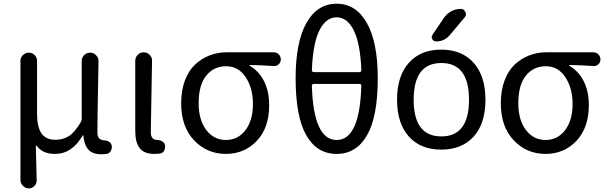

<svg xmlns="http://www.w3.org/2000/svg" viewBox="-20 -829 3317 1050"><path d="M137.7 201.2Q119.1 201.2 105.5 187.5Q91.8 173.8 91.8 155.3V-496.1Q91.8 -514.6 105.5 -527.8Q119.1 -541 137.7 -541Q156.2 -541 169.4 -527.8Q182.6 -514.6 182.6 -496.1V-208Q182.6 -135.7 206.5 -100.1Q230.5 -64.5 283.2 -64.5Q323.2 -64.5 355.5 -84Q387.7 -103.5 421.9 -161.1Q426.8 -168.9 426.8 -178.7V-495.1Q426.8 -514.6 440.4 -527.8Q454.1 -541 473.1 -541Q492.2 -541 504.9 -527.3Q518.6 -514.6 518.6 -496.1Q518.6 -492.2 516.6 -372.1Q514.6 -276.4 513.7 -216.8Q512.7 -157.2 512.7 -104.5Q512.7 -62.5 550.8 -61.5Q565.4 -60.5 577.1 -53.2Q588.9 -45.9 590.8 -32.2Q591.8 -28.3 591.8 -24.4Q591.8 -13.7 585.9 -3.9Q579.1 9.8 563.5 12.7Q549.8 14.6 533.2 14.6Q487.3 14.6 463.9 -10.3Q440.4 -35.2 435.5 -88.9Q434.6 -89.8 433.6 -89.8Q432.6 -89.8 432.6 -88.9Q374 12.7 281.2 12.7Q211.9 12.7 181.6 -31.2Q179.7 -33.2 177.7 -32.2Q175.8 -31.2 175.8 -29.3L180.7 158.2Q180.7 174.8 168.9 187.5Q156.2 201.2 137.7 201.2Z M823.2 12.7Q768.6 12.7 744.1 -18.6Q719.7 -49.8 719.7 -113.3V-497.1Q719.7 -515.6 733.4 -529.3Q747.1 -543 766.1 -543Q785.2 -543 797.9 -529.3Q811.5 -516.6 811.5 -498L804.7 -106.4Q804.7 -63.5 841.8 -63.5Q856.4 -62.5 868.2 -55.2Q879.9 -47.9 882.8 -34.2Q882.8 -30.3 882.8 -25.4Q882.8 -14.6 877.9 -4.9Q870.1 7.8 855.5 10.7Q840.8 12.7 823.2 12.7Z M1214.8 12.7Q1112.3 12.7 1041.5 -61.5Q970.7 -135.7 970.7 -264.6Q970.7 -334 991.2 -388.7Q1011.7 -443.4 1046.9 -476.1Q1082 -508.8 1126 -525.9Q1169.9 -543 1218.8 -543H1476.6Q1493.2 -543 1504.4 -531.7Q1515.6 -520.5 1515.6 -503.9Q1515.6 -488.3 1504.4 -477.5Q1493.2 -466.8 1477.5 -467.8Q1409.2 -472.7 1346.7 -473.6Q1344.7 -473.6 1344.7 -471.7Q1344.7 -469.7 1346.7 -468.8Q1396.5 -439.5 1424.3 -384.3Q1452.1 -329.1 1452.1 -253.9Q1452.1 -130.9 1384.8 -59.1Q1317.4 12.7 1214.8 12.7ZM1215.8 -63.5Q1281.2 -63.5 1322.3 -117.2Q1363.3 -170.9 1363.3 -260.7Q1363.3 -346.7 1323.7 -406.7Q1284.2 -466.8 1216.8 -466.8Q1149.4 -466.8 1107.9 -415.5Q1066.4 -364.3 1066.4 -264.6Q1066.4 -172.9 1107.9 -118.2Q1149.4 -63.5 1215.8 -63.5Z M1956.1 -360.4Q1956.1 -364.3 1953.1 -367.2Q1950.2 -370.1 1946.3 -370.1H1695.3Q1691.4 -370.1 1688.5 -367.2Q1685.5 -364.3 1685.5 -360.4Q1694.3 -63.5 1821.3 -63.5Q1947.3 -63.5 1956.1 -360.4ZM1685.5 -445.3Q1685.5 -440.4 1688.5 -437.5Q1691.4 -434.6 1695.3 -434.6H1946.3Q1950.2 -434.6 1953.1 -437.5Q1956.1 -440.4 1956.1 -445.3Q1950.2 -591.8 1914.6 -663.1Q1878.9 -734.4 1821.3 -734.4Q1762.7 -734.4 1727.1 -663.6Q1691.4 -592.8 1685.5 -445.3ZM1821.3 -808.6Q1926.8 -808.6 1986.3 -703.1Q2045.9 -597.7 2045.9 -401.4Q2045.9 -191.4 1987.3 -89.4Q1928.7 12.7 1821.3 12.7Q1712.9 12.7 1654.8 -89.4Q1596.7 -191.4 1596.7 -401.4Q1596.7 -598.6 1655.8 -703.6Q1714.8 -808.6 1821.3 -808.6Z M2242.2 -283.2Q2242.2 -83 2393.6 -83Q2544.9 -83 2544.9 -283.7Q2544.9 -484.4 2393.6 -484.4Q2242.2 -484.4 2242.2 -283.2ZM2571.3 -83Q2505.9 -10.7 2393.1 -10.7Q2280.3 -10.7 2215.8 -82.5Q2151.4 -154.3 2151.4 -283.7Q2151.4 -413.1 2215.8 -485.4Q2280.3 -557.6 2393.1 -557.6Q2505.9 -557.6 2570.3 -485.4Q2634.8 -413.1 2634.8 -283.7Q2634.8 -154.3 2571.3 -83ZM2407.2 -730.5Q2422.9 -753.9 2447.3 -767.1Q2471.7 -780.3 2500 -780.3Q2517.6 -780.3 2524.4 -763.7Q2528.3 -757.8 2528.3 -752Q2528.3 -742.2 2521.5 -734.4L2439.5 -636.7Q2410.2 -602.5 2365.2 -602.5Q2350.6 -602.5 2343.8 -615.2Q2340.8 -621.1 2340.8 -627Q2340.8 -632.8 2345.7 -639.6Z M2962.9 12.7Q2860.4 12.7 2789.6 -61.5Q2718.8 -135.7 2718.8 -264.6Q2718.8 -334 2739.3 -388.7Q2759.8 -443.4 2794.9 -476.1Q2830.1 -508.8 2874 -525.9Q2918 -543 2966.8 -543H3224.6Q3241.2 -543 3252.4 -531.7Q3263.7 -520.5 3263.7 -503.9Q3263.7 -488.3 3252.4 -477.5Q3241.2 -466.8 3225.6 -467.8Q3157.2 -472.7 3094.7 -473.6Q3092.8 -473.6 3092.8 -471.7Q3092.8 -469.7 3094.7 -468.8Q3144.5 -439.5 3172.4 -384.3Q3200.2 -329.1 3200.2 -253.9Q3200.2 -130.9 3132.8 -59.1Q3065.4 12.7 2962.9 12.7ZM2963.9 -63.5Q3029.3 -63.5 3070.3 -117.2Q3111.3 -170.9 3111.3 -260.7Q3111.3 -346.7 3071.8 -406.7Q3032.2 -466.8 2964.8 -466.8Q2897.5 -466.8 2856 -415.5Q2814.5 -364.3 2814.5 -264.6Q2814.5 -172.9 2856 -118.2Q2897.5 -63.5 2963.9 -63.5Z"/></svg>

Font: Gen Jyuu GothicX Regular
Style: Regular
Weight: 400
Designer: [Source Han Sans]
Ryoko NISHIZUKA  (kana & ideographs); Paul D. Hunt (Latin, Greek & Cyrillic); Wenlong ZHANG  (bopomofo
Version: Version 1.002.20150607